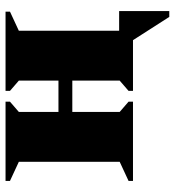

<svg xmlns="http://www.w3.org/2000/svg" viewBox="11 -511 631 693"><g transform="rotate(-90 326.5 -164.5)"><path d="M89 -412 20 -444V-460H306V-444L269 -412V-269H382V-412L345 -444V-460H631V-444L562 -412V-50H633V131H612L528 0H345V-16L382 -48V-219H269V-48L306 -16V0H20V-16L89 -48Z"/></g></svg>

Font: Spectral ExtraBold
Style: Regular
Weight: 800
Designer: Jean-Baptiste Levee
Foundry: Production Type
Version: Version 2.001